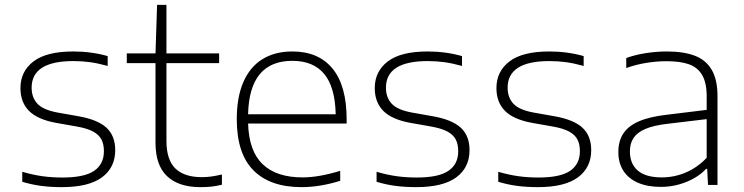

<svg xmlns="http://www.w3.org/2000/svg" viewBox="-20 -760 3056 789"><path d="M71.5 -13V-54Q116.5 -41 155 -35.8Q193.5 -30.5 237 -30.5Q326.5 -30.5 366.8 -58Q407 -85.5 407 -138.5Q407 -167.5 396.8 -187Q386.5 -206.5 362.5 -219.5Q338.5 -232.5 296 -240L211 -255Q134 -269 99 -304.5Q64 -340 64 -398Q64 -466.5 117.5 -507.5Q171 -548.5 281.5 -548.5Q355.5 -548.5 422.5 -529.5V-489Q383 -500 350.2 -504.5Q317.5 -509 281.5 -509Q110 -509 110 -399.5Q110 -359.5 133.5 -334Q157 -308.5 216.5 -297.5L301.5 -282.5Q381.5 -268.5 417.5 -235.2Q453.5 -202 453.5 -143Q453.5 -71.5 399 -31.2Q344.5 9 234.5 9Q188 9 148.5 3.8Q109 -1.5 71.5 -13Z M892 -43V-1Q867.5 5 847.8 7Q828 9 803.5 9Q714 9 666.5 -36Q619 -81 619 -173.5V-500.5H501V-540.5H619L625.5 -740H664V-540.5H880.5V-500.5H664V-181.5Q664 -103 700.8 -67.5Q737.5 -32 809.5 -32Q828.5 -32 847.2 -34.5Q866 -37 892 -43Z M1404.5 -252.5H999.5Q1003 -138.5 1059.8 -84.8Q1116.5 -31 1223 -31Q1290 -31 1378 -58V-17Q1295 9 1219 9Q1090 9 1021.5 -60Q953 -129 953 -270Q953 -361.5 980.5 -423.8Q1008 -486 1059 -517.2Q1110 -548.5 1181.5 -548.5Q1289 -548.5 1346.8 -477.8Q1404.5 -407 1404.5 -269.5ZM999.5 -290.5H1359.5Q1357 -402.5 1312.2 -456.2Q1267.5 -510 1181.5 -510Q1004.5 -510 999.5 -290.5Z M1527.5 -13V-54Q1572.5 -41 1611 -35.8Q1649.5 -30.5 1693 -30.5Q1782.5 -30.5 1822.8 -58Q1863 -85.5 1863 -138.5Q1863 -167.5 1852.8 -187Q1842.5 -206.5 1818.5 -219.5Q1794.5 -232.5 1752 -240L1667 -255Q1590 -269 1555 -304.5Q1520 -340 1520 -398Q1520 -466.5 1573.5 -507.5Q1627 -548.5 1737.5 -548.5Q1811.5 -548.5 1878.5 -529.5V-489Q1839 -500 1806.2 -504.5Q1773.5 -509 1737.5 -509Q1566 -509 1566 -399.5Q1566 -359.5 1589.5 -334Q1613 -308.5 1672.5 -297.5L1757.5 -282.5Q1837.5 -268.5 1873.5 -235.2Q1909.5 -202 1909.5 -143Q1909.5 -71.5 1855 -31.2Q1800.5 9 1690.5 9Q1644 9 1604.5 3.8Q1565 -1.5 1527.5 -13Z M2027.5 -13V-54Q2072.5 -41 2111 -35.8Q2149.5 -30.5 2193 -30.5Q2282.5 -30.5 2322.8 -58Q2363 -85.5 2363 -138.5Q2363 -167.5 2352.8 -187Q2342.5 -206.5 2318.5 -219.5Q2294.5 -232.5 2252 -240L2167 -255Q2090 -269 2055 -304.5Q2020 -340 2020 -398Q2020 -466.5 2073.5 -507.5Q2127 -548.5 2237.5 -548.5Q2311.5 -548.5 2378.5 -529.5V-489Q2339 -500 2306.2 -504.5Q2273.5 -509 2237.5 -509Q2066 -509 2066 -399.5Q2066 -359.5 2089.5 -334Q2113 -308.5 2172.5 -297.5L2257.5 -282.5Q2337.5 -268.5 2373.5 -235.2Q2409.5 -202 2409.5 -143Q2409.5 -71.5 2355 -31.2Q2300.5 9 2190.5 9Q2144 9 2104.5 3.8Q2065 -1.5 2027.5 -13Z M2928.5 -364.5V0H2889.5L2886 -66H2881.5Q2850.5 -32.5 2800.2 -12.2Q2750 8 2695.5 8Q2640.5 8 2601.2 -9.2Q2562 -26.5 2541.5 -58.5Q2521 -90.5 2521 -135Q2521 -180.5 2541.5 -211.5Q2562 -242.5 2605.8 -261.5Q2649.5 -280.5 2720.5 -288.5L2884 -308.5V-364.5Q2884 -420.5 2865.2 -452Q2846.5 -483.5 2810.8 -496Q2775 -508.5 2718.5 -508.5Q2679.5 -508.5 2637 -501.8Q2594.5 -495 2553.5 -480.5V-521.5Q2588.5 -534.5 2632.8 -541.5Q2677 -548.5 2720 -548.5Q2789 -548.5 2834.8 -531.2Q2880.5 -514 2904.5 -473.5Q2928.5 -433 2928.5 -364.5ZM2884 -111.5V-270.5L2721 -251Q2665.5 -244.5 2632.2 -230.2Q2599 -216 2583.8 -193.5Q2568.5 -171 2568.5 -138Q2568.5 -87 2601 -59Q2633.5 -31 2699.5 -31Q2751.5 -31 2799 -51.5Q2846.5 -72 2884 -111.5Z"/></svg>

Font: Encode Sans Expanded ExtraLight
Style: Regular
Weight: 275
Width: 7
Designer: Multiple Designers
Foundry: Impallari Type
Version: Version 2.000